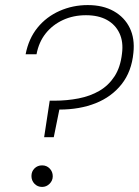

<svg xmlns="http://www.w3.org/2000/svg" viewBox="-20 -732 547 757"><path d="M154 -191 176 -335H194Q244 -335 290 -344Q336 -353 372 -374Q408 -395 431.5 -431Q455 -467 461 -521Q467 -567 451 -601Q435 -635 401.5 -653.5Q368 -672 319 -672Q269 -672 228 -653Q187 -634 160 -600Q133 -566 124 -518H81Q93 -580 128 -623Q163 -666 215 -689Q267 -712 326 -712Q386 -712 428.5 -688Q471 -664 491.5 -622Q512 -580 506 -524Q499 -450 459.5 -400Q420 -350 357 -325Q294 -300 214 -300L192 -191ZM146 5Q128 5 116 -7.5Q104 -20 104 -38Q104 -56 116 -68Q128 -80 146 -80Q164 -80 176 -67.5Q188 -55 188 -37Q188 -20 175.5 -7.5Q163 5 146 5Z"/></svg>

Font: DM Sans 18pt ExtraLight
Style: Italic
Weight: 250
Italic angle: -10°
Designer: Colophon Foundry, Jonny Pinhorn
Foundry: Colophon Foundry
Version: Version 4.004;gftools[0.9.30]